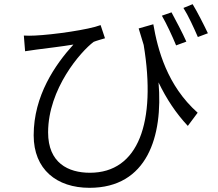

<svg xmlns="http://www.w3.org/2000/svg" viewBox="-20 -835 1040 918"><path d="M800 -776 754 -760C776 -722 804 -662 822 -618L871 -636C853 -677 820 -739 800 -776ZM901 -815 857 -797C880 -761 907 -702 926 -658L974 -676C954 -718 923 -779 901 -815ZM94 -665 100 -590C120 -593 137 -595 155 -598C193 -603 278 -613 331 -622C244 -526 141 -378 141 -188C141 -25 251 63 408 63C684 63 760 -183 738 -441C776 -362 821 -294 878 -233L925 -296C778 -427 734 -599 713 -719L643 -699L667 -620C728 -250 642 -9 410 -9C306 -9 210 -56 210 -202C210 -410 366 -589 428 -635C443 -641 469 -648 482 -652L461 -715C404 -693 235 -669 147 -665C129 -664 108 -664 94 -665Z"/></svg>

Font: ChiuKong Gothic CL Normal
Style: Regular
Weight: 350
Designer: Ryoko NISHIZUKA 西塚涼子 (kana, bopomofo & ideographs); Paul D. Hunt (Latin, Greek & Cyrillic); Sandoll Communications 산돌커뮤니
Foundry: Adobe
Version: Version 1.300